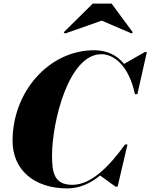

<svg xmlns="http://www.w3.org/2000/svg" viewBox="-20 -1040 838 1070"><path d="M547 -925 713.5 -853.5 720 -860 602 -1020H497L335 -860L342 -853ZM355 10C424 10 485 -18.5 538 -62L623.5 0H635.5L690.5 -235H677C587 -110 487 -10 383 -10C279 -10 270 -83 270 -175C270 -357 361 -738 545 -738C609 -738 696 -683 732 -515H745.5L798.5 -750H787L671.5 -684C632.5 -731.5 577.5 -760 505 -760C252 -760 50 -528 50 -255C50 -92 172 10 355 10Z"/></svg>

Font: Bodoni* 16pt Fatface
Style: Italic
Weight: 900
Italic angle: -13°
Version: Version 2.3